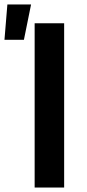

<svg xmlns="http://www.w3.org/2000/svg" viewBox="-71 -839 391 859"><path d="M84 0V-735H216V0ZM-51 -661 -38 -819H68L36 -661Z"/></svg>

Font: Iosevka Aile Extrabold
Style: Regular
Weight: 800
Designer: Belleve Invis
Foundry: Belleve Invis
Version: Version 27.3.5; ttfautohint (v1.8.4)